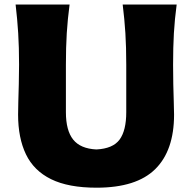

<svg xmlns="http://www.w3.org/2000/svg" viewBox="-20 -830 866 865"><path d="M415 15.6Q288.1 15.6 210.2 -22.7Q132.3 -61 96.9 -134.8Q61.5 -208.5 61.5 -314Q61.5 -335.4 62.5 -371.6Q63.5 -407.7 64.7 -451.4Q65.9 -495.1 65.9 -538.6Q65.9 -617.7 62 -680.4Q58.1 -743.2 50.3 -809.6H293.5Q284.7 -743.2 280.8 -680.4Q276.9 -617.7 276.9 -538.6V-324.7Q276.9 -242.2 309.6 -201.2Q342.3 -160.2 414.1 -156.7Q488.3 -160.2 518.6 -200.9Q548.8 -241.7 548.8 -324.7V-538.6Q548.8 -617.7 544.9 -680.4Q541 -743.2 532.7 -809.6H775.9Q767.1 -743.2 763.4 -680.4Q759.8 -617.7 759.8 -538.6Q759.8 -495.1 760.7 -450.7Q761.7 -406.2 762.9 -369.9Q764.2 -333.5 764.2 -313.5Q764.2 -151.9 679.4 -68.1Q594.7 15.6 415 15.6Z"/></svg>

Font: Pinar DS4 ExtraBold
Style: Regular
Weight: 800
Designer: Amin Abedi
Version: Version 3.000